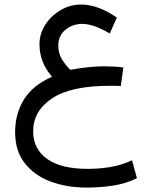

<svg xmlns="http://www.w3.org/2000/svg" viewBox="-20 -513 678 862"><path d="M472.7 -362.8Q399.4 -405.8 349.1 -405.8Q306.2 -405.8 273.9 -379.4Q241.7 -353 241.7 -307.6Q241.7 -272.5 259.5 -244.6Q277.3 -216.8 295.4 -199.7Q383.8 -215.3 445.3 -215.3Q468.3 -215.3 490.2 -214.1Q512.2 -212.9 533.7 -210.4L522.5 -127Q506.3 -127.9 494.1 -127.9Q481.9 -127.9 474.1 -127.9Q298.8 -127.9 213.9 -71.5Q128.9 -15.1 128.9 76.7Q128.9 156.2 191.7 200.7Q254.4 245.1 374 245.1Q424.8 245.1 474.6 237.1Q524.4 229 572.8 206.5L594.7 287.1Q546.4 311 488.8 320.1Q431.2 329.1 368.7 329.1Q279.3 329.1 206.5 301.8Q133.8 274.4 90.8 219.2Q47.9 164.1 47.9 80.1Q47.9 -2 87.2 -65.9Q126.5 -129.9 213.4 -168.5Q184.1 -202.6 170.7 -239Q157.2 -275.4 157.2 -314Q157.2 -361.3 183.3 -401.9Q209.5 -442.4 252.2 -467.5Q294.9 -492.7 344.2 -492.7Q419.4 -492.7 504.9 -434.1Z"/></svg>

Font: Vazir FD
Style: Regular-FD
Weight: 400
Designer: Saber Rastikerdar
Foundry: Saber Rastikerdar
Version: Version 30.0.0